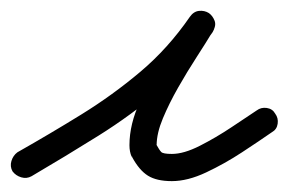

<svg xmlns="http://www.w3.org/2000/svg" viewBox="-45 -300 531 353"><path d="M13 24Q4 29 -6 26Q-16 23 -22 15Q-27 6 -24 -4Q-21 -14 -13 -20Q47 -54 104.5 -89.5Q162 -125 213 -168Q264 -211 304 -269Q311 -279 321 -280Q331 -281 339 -276Q346 -271 349.5 -262Q353 -253 346 -242Q334 -222 316.5 -195Q299 -168 282.5 -139Q266 -110 254.5 -82.5Q243 -55 243 -33Q243 -32 243 -34Q243 -34 242 -34Q242 -35 242 -35Q248 -24 251.5 -20.5Q255 -17 271 -17Q293 -17 322.5 -32Q352 -47 380.5 -66Q409 -85 427 -97Q435 -103 445.5 -101.5Q456 -100 461 -91Q467 -83 465.5 -72.5Q464 -62 455 -57Q432 -41 400 -20Q368 1 334 17Q300 33 271 33Q243 33 227 23Q211 13 198 -11Q198 -11 198 -12Q197 -12 197 -12Q193 -21 193 -33Q193 -72 212.5 -113.5Q232 -155 258 -195Q284 -235 304 -268Q310 -278 320 -279Q330 -280 338 -275Q346 -269 349 -260Q352 -251 346 -241Q303 -179 249.5 -133.5Q196 -88 136 -50.5Q76 -13 13 24Q13 24 13 24Q13 24 13 24Z"/></svg>

Font: FRB American Cursive Semibold
Style: Italic
Weight: 600
Italic angle: -25°
Version: Version 2.0;Modular Font Editor K font №1